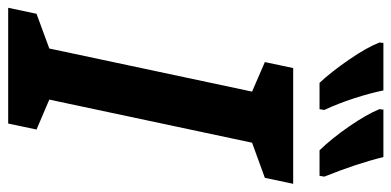

<svg xmlns="http://www.w3.org/2000/svg" viewBox="-306 -710 980 481"><g transform="rotate(90 184.5 -470.0)"><path d="M218 -780 220 -792Q204 -826 191 -866Q178 -906 171 -940H52L51 -930Q63 -899 93.5 -854.5Q124 -810 152 -780ZM385 -780 387 -792Q354 -874 338 -940H219L218 -930Q231 -898 261 -854.5Q291 -811 321 -780ZM254 0 269 -71 194 -103 302 -611 390 -643 405 -714H115L100 -643L174 -611L66 -103L-21 -71L-36 0Z"/></g></svg>

Font: Noto Sans UI SemiCondensed
Style: Bold Italic
Weight: 700
Width: 4
Designer: Monotype Design Team
Foundry: Monotype Imaging Inc.
Version: 1.001